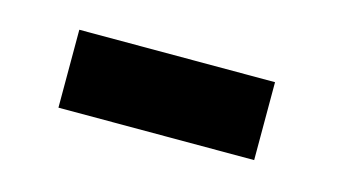

<svg xmlns="http://www.w3.org/2000/svg" viewBox="-31 -354 437 244"><g transform="rotate(15 187.0 -232.0)"><path d="M309.5 -180.5H52V-283H309.5Z"/></g></svg>

Font: Lucymar Sans SemiBold
Style: Regular
Weight: 600
Foundry: The League of Moveable Type (original font) / Main changes by Cristiano Sobral with portions from Mirco Monsees
Version: Version 2.001;August 30, 2020;FontCreator 13.0.0.2681 64-bit